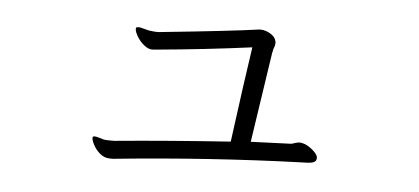

<svg xmlns="http://www.w3.org/2000/svg" viewBox="-36 -443 1071 491"><g transform="rotate(5 500.0 -197.0)"><path d="M752 -49Q514 -41 268 -16H260Q246 -16 235 -25Q224 -34 217.5 -46Q211 -58 211 -65Q211 -69 216 -69Q220 -69 228 -66.5Q236 -64 240 -63Q246 -62 254 -62H267Q404 -75 564 -86Q585 -245 598 -331Q477 -315 356 -304L343 -303Q333 -303 322 -312Q311 -321 304 -333Q297 -345 297 -352Q297 -355 298 -356Q303 -357 304 -357Q308 -357 316.5 -354.5Q325 -352 330 -351Q345 -349 349 -349H356Q543 -368 612 -378H615Q629 -378 642.5 -369Q656 -360 656 -346Q656 -341 653 -334Q651 -329 651 -326.5Q651 -324 650 -323L615 -90L719 -94Q723 -95 729 -97Q735 -99 739 -99Q754 -99 770 -86.5Q786 -74 787 -65V-63Q787 -55 779.5 -52Q772 -49 752 -49Z"/></g></svg>

Font: JyunsaiKaai Light
Style: Regular
Weight: 300
Designer: Fontworks Inc.
Version: Version 0.030;April 7, 2024;FontCreator 14.0.0.2901 64-bit